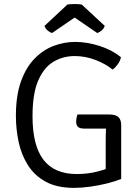

<svg xmlns="http://www.w3.org/2000/svg" viewBox="-20 -898 677 930"><path d="M566 -620.5Q561.5 -601 549.2 -585Q537 -569 525.5 -561Q490.5 -589.5 441.5 -608Q392.5 -626.5 341.5 -626.5Q286 -626.5 239.5 -599.2Q193 -572 165.2 -508.2Q137.5 -444.5 137.5 -335Q137.5 -193 190.5 -124Q243.5 -55 352.5 -55Q407.5 -55 456.2 -68.2Q505 -81.5 528.5 -93.5L567 -31Q536.5 -19 497.2 -9.2Q458 0.5 416.8 6.2Q375.5 12 338.5 12Q256 12 201.5 -17.8Q147 -47.5 115.2 -98Q83.5 -148.5 70.2 -210.5Q57 -272.5 57 -336.5Q57 -434 81.2 -502.5Q105.5 -571 146.8 -613.5Q188 -656 239.2 -675.5Q290.5 -695 344 -695Q402.5 -695 463.8 -675Q525 -655 566 -620.5ZM492 -214.5Q492 -249 493.5 -273.2Q495 -297.5 499 -315L567 -291V-31L492 -29.5ZM507.5 -343.5Q540.5 -343.5 553.8 -330.8Q567 -318 567 -291V-275H388.5Q382.5 -275 373 -276.5Q363.5 -278 356.2 -285.2Q349 -292.5 349 -309Q349 -318 350.8 -327.2Q352.5 -336.5 355 -343.5ZM376 -876 487.5 -772.5Q482.5 -759 471.8 -750Q461 -741 451 -738L341.5 -813L232 -738Q222 -741 211 -750Q200 -759 195.5 -772.5L306.5 -876Q322.5 -878.5 341.5 -878.5Q360.5 -878.5 376 -876Z"/></svg>

Font: Signika SC
Style: Regular
Weight: 300
Designer: Anna Giedryś
Foundry: Anna Giedryś
Version: Version 2.000